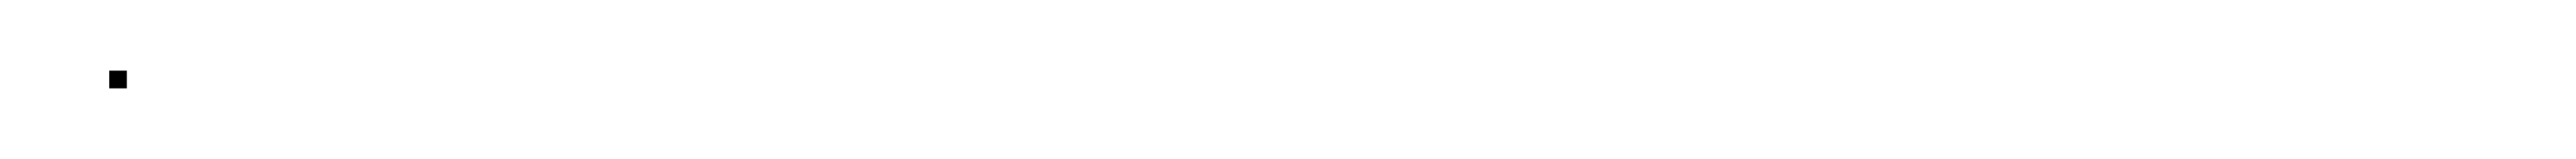

<svg xmlns="http://www.w3.org/2000/svg" viewBox="-20 -23 731 45"><path d="M11 2V-3H16V2Z"/></svg>

Font: FRB American Cursive Just Beginnings
Style: Italic
Weight: 400
Italic angle: -25°
Version: Version 2.0;Modular Font Editor K font №1